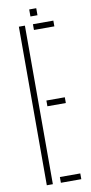

<svg xmlns="http://www.w3.org/2000/svg" viewBox="-97 -915 452 954"><g transform="rotate(-10 128.5 -438.0)"><path d="M58.5 0V-800H89V0ZM129.5 0V-29H232.5V0ZM129.5 -386V-415H222.5V-386ZM129.5 -771V-800H232.5V-771ZM124 -840V-875.5H159.5V-840Z"/></g></svg>

Font: Big Shoulders Stencil Display Thin ExtraLight
Style: Regular
Weight: 250
Version: Version 2.001